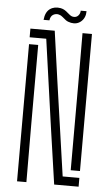

<svg xmlns="http://www.w3.org/2000/svg" viewBox="-61 -962 580 1002"><g transform="rotate(5 229.0 -461.0)"><path d="M262 0 219 -297 154.5 -754.5H67.5V-800H195L231 -543.5L302.5 -46H390V0ZM67.5 0V-718.5H115.5V-303.5L116.5 0ZM341.5 -82V-541.5L340.5 -800H390V-82ZM321 -916H351.5Q351.5 -882 329.5 -862.2Q307.5 -842.5 276 -848.5Q258.5 -852 248 -859.8Q237.5 -867.5 229.2 -875.2Q221 -883 209 -886Q194 -890 179.8 -882Q165.5 -874 162.5 -851.5H132Q136 -892.5 159.2 -909.2Q182.5 -926 216 -920Q228 -917.5 237 -912Q246 -906.5 253.2 -899.8Q260.5 -893 267.8 -887.8Q275 -882.5 283 -881Q300.5 -878.5 310.8 -889.8Q321 -901 321 -916Z"/></g></svg>

Font: Big Shoulders Stencil Text Thin ExtraLight
Style: Regular
Weight: 250
Version: Version 2.001